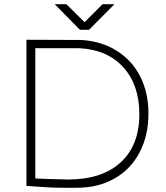

<svg xmlns="http://www.w3.org/2000/svg" viewBox="-20 -879 784 908"><path d="M682 -342Q682 -238 640 -158Q598 -78 521 -34.5Q444 9 344 9H282Q247 9 217.5 7.5Q188 6 146 3L105 0V-691L365 -690Q460 -684 532 -639Q604 -594 643 -517.5Q682 -441 682 -342ZM639 -339Q639 -477 563.5 -560.5Q488 -644 356 -651H147V-35L197 -33Q299 -30 301 -30Q462 -30 550.5 -111Q639 -192 639 -339ZM294 -859 380 -774 465 -859H521L401 -738H358L239 -859Z"/></svg>

Font: Bellota Text Light
Style: Regular
Weight: 300
Designer: Kemie Guaida
Foundry: Kemie Guaida
Version: Version 4.001